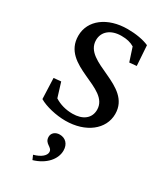

<svg xmlns="http://www.w3.org/2000/svg" viewBox="-249 -802 1066 1238"><g transform="rotate(30 284.0 -182.5)"><path d="M266 11C417 11 524 -73 524 -187C524 -401 178 -371 178 -539C178 -602 229 -644 307 -644C348 -644 376 -637 403 -621L436 -520L489 -525L479 -674C439 -692 381 -702 320 -702C171 -702 65 -622 65 -506C65 -282 409 -318 409 -152C409 -89 360 -51 283 -51C233 -51 188 -64 150 -88L117 -195L63 -190L69 -36C116 -8 197 11 266 11ZM196 305 210 337C299 311 353 249 353 184C353 135 323 106 281 106C249 106 225 126 225 154C225 207 279 200 279 238C279 263 251 290 196 305Z"/></g></svg>

Font: TPK Tissa Web Medium
Style: Regular
Weight: 500
Designer: Jacques Le Bailly, Suppakit Chalermlarp | Katatrad Co.,Ltd.
Foundry: Jacques Le Bailly, Cadson Demak Co.,Ltd.
Version: Version 5.000;Glyphs 3.1.2 (3151)